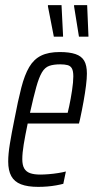

<svg xmlns="http://www.w3.org/2000/svg" viewBox="-20 -721 365 749"><path d="M129 8Q88 8 62 -2Q36 -12 24 -34Q12 -56 12 -91Q12 -120 18.5 -160Q25 -200 36 -254Q50 -328 63 -378.5Q76 -429 94 -459.5Q112 -490 140.5 -504Q169 -518 213 -518Q251 -518 274.5 -510Q298 -502 308.5 -484Q319 -466 319 -434Q319 -415 315.5 -387Q312 -359 306 -325.5Q300 -292 292 -255L288 -239H88Q78 -191 72.5 -157.5Q67 -124 67 -100Q67 -77 74.5 -64Q82 -51 97.5 -45.5Q113 -40 137 -40Q151 -40 170 -41.5Q189 -43 207.5 -46Q226 -49 237 -52L227 -4Q216 -1 199.5 2Q183 5 165 6.5Q147 8 129 8ZM97 -281H244L250 -307Q256 -335 261 -368Q266 -401 266 -423Q266 -444 260.5 -454Q255 -464 243.5 -467Q232 -470 215 -470Q189 -470 172 -464Q155 -458 143.5 -438.5Q132 -419 121.5 -381.5Q111 -344 97 -281ZM190 -578 167 -696V-701H220L226 -582V-578ZM288 -578 269 -696V-701H320L325 -582V-578Z"/></svg>

Font: Saira UltraCondensed
Style: Italic
Weight: 400
Width: 1
Italic angle: -12°
Designer: Hector Gatti with collaboration of the Omnibus-Type team
Foundry: Omnibus-Type
Version: Version 1.101